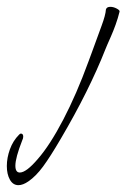

<svg xmlns="http://www.w3.org/2000/svg" viewBox="-210 -235 370 562"><path d="M-156 307Q-172 307 -181 291Q-190 275 -190 251Q-190 227 -181 202Q-172 177 -154 159Q-151 156 -149 156Q-142 156 -142 165Q-142 170 -145 176Q-165 227 -165 250Q-165 270 -152 270Q-133 270 -99 230Q-64 190 -25 115.5Q14 41 49 -55L59 -82Q76 -129 87.5 -160Q99 -191 100 -207Q102 -215 113 -215Q122 -215 131.5 -210Q141 -205 140 -201Q135 -181 128.5 -163Q122 -145 115 -129Q108 -113 104 -104Q100 -95 99 -92Q51 30 -32 171Q-63 224 -84 252.5Q-105 281 -127 296Q-143 307 -156 307Z"/></svg>

Font: Allison
Style: Regular
Weight: 400
Designer: Robert E. Leuschke
Foundry: Robert E. Leuschke
Version: Version 1.010; ttfautohint (v1.8.3)